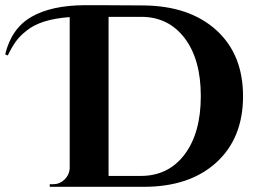

<svg xmlns="http://www.w3.org/2000/svg" viewBox="-120 -721 1002 741"><path d="M206 -701Q223 -701 268 -701Q313 -701 435 -700Q612 -698 715 -604.5Q818 -511 818 -349.5Q818 -188 715 -94Q612 0 435 0H72V-10H85Q110 -10 128.5 -27.5Q147 -45 149 -70V-655Q37 -647 -17 -603Q-44 -582 -59.5 -560Q-75 -538 -90 -507L-100 -511Q-76 -611 0.5 -655.5Q77 -700 206 -701ZM423 -42Q530 -42 592.5 -125Q655 -208 655 -350Q655 -492 592.5 -574Q530 -656 425 -656Q424 -656 423 -656H299V-42H423Q423 -42 423 -42Z"/></svg>

Font: Cinzel Decorative
Style: Bold
Weight: 700
Version: Version 1.002;PS 001.002;hotconv 1.0.56;makeotf.lib2.0.21325